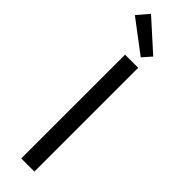

<svg xmlns="http://www.w3.org/2000/svg" viewBox="-300 -863 858 858"><g transform="rotate(45 129.5 -433.5)"><path d="M90 0H173V-656H90ZM148 -697 185 -739 43 -867 -4 -812Z"/></g></svg>

Font: Giro Sans Regular
Style: Regular
Weight: 400
Designer: Paul D. Hunt
Foundry: Adobe Systems Incorporated
Version: Version 1.000;PS 1.0;hotconv 1.0.88;makeotf.lib2.5.647800